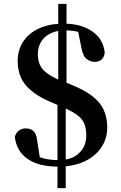

<svg xmlns="http://www.w3.org/2000/svg" viewBox="-20 -851 629 999"><path d="M283 16Q180 16 122.5 -25Q65 -66 57 -140Q65 -163 80.5 -173Q96 -183 113 -183Q138 -183 153.5 -169.5Q169 -156 173 -122L190 -14L124 -65Q164 -40 199 -29Q234 -18 287 -18Q354 -18 391.5 -54.5Q429 -91 429 -145Q429 -185 417 -211Q405 -237 375.5 -257Q346 -277 293 -299L256 -315Q166 -351 119 -402Q72 -453 72 -534Q72 -591 101 -635Q130 -679 184 -703.5Q238 -728 311 -728Q403 -728 461 -687Q519 -646 525 -575Q521 -551 506.5 -540Q492 -529 474 -529Q452 -529 432 -543Q412 -557 404 -600L383 -704L456 -651Q417 -677 387 -685Q357 -693 320 -693Q255 -693 216 -659.5Q177 -626 177 -568Q177 -516 207.5 -485Q238 -454 305 -428L337 -416Q414 -386 457.5 -353Q501 -320 519.5 -279.5Q538 -239 538 -188Q538 -128 505.5 -81.5Q473 -35 416 -9.5Q359 16 283 16ZM279 128V-359H322V128ZM283 -359V-831H326V-359Z"/></svg>

Font: Noto Serif JP ExtraLight
Style: Bold
Weight: 700
Version: Version 2.003-H1;hotconv 1.1.1;makeotfexe 2.6.0